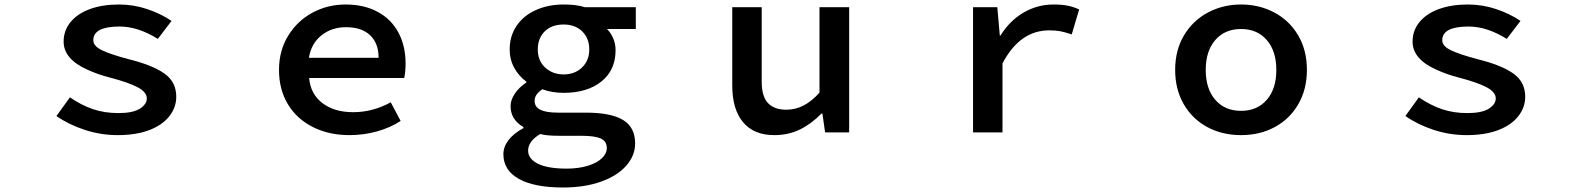

<svg xmlns="http://www.w3.org/2000/svg" viewBox="-20 -589 7040 854"><path d="M231 -73 291 -156Q342 -121 393.5 -103.5Q445 -86 507 -86Q571 -86 603 -106Q633 -126 633 -151Q633 -179 593 -200.5Q553 -222 469 -244Q417 -257 369 -279Q263 -326 263 -404Q263 -453 293.5 -490.5Q324 -528 379.5 -548.5Q435 -569 509 -569Q574 -569 635 -548.5Q696 -528 743 -496L682 -416Q594 -471 512 -471Q395 -471 395 -410Q395 -384 433.5 -365.5Q472 -347 551 -326Q657 -300 710.5 -262.5Q764 -225 764 -159Q764 -112 734 -73Q703 -33 644.5 -10.5Q586 12 503 12Q428 12 356.5 -11.5Q285 -35 231 -73Z M1221 -278Q1221 -364 1262 -430.5Q1303 -497 1370.5 -533Q1438 -569 1517 -569Q1599 -569 1659.5 -536.5Q1720 -504 1752 -444.5Q1784 -385 1784 -306Q1784 -272 1778 -242H1355Q1361 -171 1414 -130.5Q1467 -90 1551 -90Q1638 -90 1718 -134L1762 -51Q1716 -21 1657 -4.5Q1598 12 1534 12Q1443 12 1371.5 -24Q1300 -60 1260.5 -125.5Q1221 -191 1221 -278ZM1519 -468Q1455 -468 1409.5 -431.5Q1364 -395 1354 -332H1664Q1664 -396 1626.5 -432Q1589 -468 1519 -468Z M2219 97Q2219 64 2242 34Q2265 4 2308 -19V-24Q2251 -57 2251 -117Q2251 -144 2269.5 -172Q2288 -200 2321 -222V-226Q2288 -250 2267.5 -287Q2247 -324 2247 -369Q2247 -429 2278 -474.5Q2309 -520 2364 -544.5Q2419 -569 2487 -569Q2545 -569 2581 -557H2808V-460H2680Q2697 -443 2707.5 -418.5Q2718 -394 2718 -366Q2718 -277 2655 -226.5Q2592 -176 2487 -176Q2435 -176 2392 -192Q2375 -180 2366.5 -168Q2358 -156 2358 -140Q2358 -113 2384 -100.5Q2410 -88 2462 -88H2586Q2697 -88 2751 -55.5Q2805 -23 2805 49Q2805 103 2765.5 148Q2726 193 2653 219Q2580 245 2484 245Q2356 245 2287.5 206.5Q2219 168 2219 97ZM2601 -369Q2601 -419 2569.5 -449.5Q2538 -480 2487 -480Q2434 -480 2403 -449.5Q2372 -419 2372 -369Q2372 -319 2405 -288.5Q2438 -258 2487 -258Q2537 -258 2569 -289Q2601 -320 2601 -369ZM2679 70Q2679 39 2652 27Q2625 15 2567 15H2468Q2409 15 2383 7Q2329 39 2329 81Q2329 118 2374 140Q2418 161 2500 161Q2553 161 2594 148.5Q2635 136 2657 115Q2679 94 2679 70Z M3237 -209V-557H3368V-226Q3368 -160 3396 -130.5Q3424 -101 3477 -101Q3518 -101 3554 -119.5Q3590 -138 3625 -177V-557H3757V0H3650L3638 -84H3634Q3589 -38 3538 -13Q3487 12 3424 12Q3333 12 3285 -45.5Q3237 -103 3237 -209Z M4308 -557H4416L4427 -431H4430Q4472 -498 4533.5 -533.5Q4595 -569 4666 -569Q4702 -569 4728 -564Q4754 -559 4780 -547L4747 -436Q4717 -446 4696.5 -450Q4676 -454 4647 -454Q4516 -454 4439 -307V0H4308Z M5207 -278Q5207 -366 5246.5 -432Q5286 -498 5353 -533.5Q5420 -569 5500 -569Q5581 -569 5648 -533.5Q5715 -498 5754 -432Q5793 -366 5793 -278Q5793 -192 5755 -126Q5717 -60 5650.5 -24Q5584 12 5500 12Q5416 12 5349.5 -24Q5283 -60 5245 -126Q5207 -192 5207 -278ZM5657 -278Q5657 -362 5614.5 -411Q5572 -460 5500 -460Q5428 -460 5385.5 -411Q5343 -362 5343 -278Q5343 -194 5385.5 -145Q5428 -96 5500 -96Q5572 -96 5614.5 -145Q5657 -194 5657 -278Z M6231 -73 6291 -156Q6342 -121 6393.5 -103.5Q6445 -86 6507 -86Q6571 -86 6603 -106Q6633 -126 6633 -151Q6633 -179 6593 -200.5Q6553 -222 6469 -244Q6417 -257 6369 -279Q6263 -326 6263 -404Q6263 -453 6293.5 -490.5Q6324 -528 6379.5 -548.5Q6435 -569 6509 -569Q6574 -569 6635 -548.5Q6696 -528 6743 -496L6682 -416Q6594 -471 6512 -471Q6395 -471 6395 -410Q6395 -384 6433.5 -365.5Q6472 -347 6551 -326Q6657 -300 6710.5 -262.5Q6764 -225 6764 -159Q6764 -112 6734 -73Q6703 -33 6644.5 -10.5Q6586 12 6503 12Q6428 12 6356.5 -11.5Q6285 -35 6231 -73Z"/></svg>

Font: Merged Yaku Han JP SemiBold
Style: Regular
Weight: 600
Designer: Ryoko NISHIZUKA 西塚涼子 (kana, bopomofo & ideographs); Paul D. Hunt (Latin, Greek & Cyrillic); Sandoll Communications 산돌커뮤니
Foundry: Adobe
Version: Version 2.004